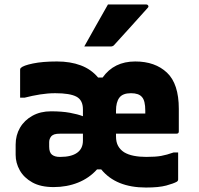

<svg xmlns="http://www.w3.org/2000/svg" viewBox="-20 -827 890 859"><path d="M235 -552Q295 -552 341.5 -534.5Q388 -517 419 -480H439Q490 -552 585 -552Q674 -552 727 -502Q780 -452 780 -340V-239Q780 -229 770 -229H499V-217Q499 -191 508.5 -174Q518 -157 535 -146Q553 -135 578.5 -130Q604 -125 634 -125Q676 -125 701 -129.5Q726 -134 757 -145H777V-24Q777 -18 771 -14Q757 -6 724 3Q691 12 633 12Q499 12 433 -69H414Q379 -30 329 -10Q279 10 220 10Q162 10 124.5 -11Q87 -32 68.5 -65Q50 -98 50 -134V-180Q50 -222 69.5 -255.5Q89 -289 125 -309Q161 -329 208 -329Q257 -329 292.5 -322.5Q328 -316 351 -307V-338Q351 -379 322 -394.5Q293 -410 227 -410Q194 -410 159.5 -404.5Q125 -399 90 -390H70V-515Q70 -520 73 -523Q84 -534 127.5 -543Q171 -552 235 -552ZM566 -410Q529 -410 514 -390Q499 -370 499 -332V-319H630V-332Q630 -377 615 -393Q601 -410 566 -410ZM250 -125Q299 -125 325 -143.5Q351 -162 351 -198V-229H251Q232 -229 223.5 -226Q215 -223 210 -218Q200 -206 200 -191V-171Q200 -145 212.5 -135Q225 -125 247 -125ZM463 -807H634Q640 -807 643 -802Q646 -797 641 -792Q603 -749 569.5 -712.5Q536 -676 492 -627Q486 -619 475 -619H357Q383 -666 409.5 -712.5Q436 -759 463 -807Z"/></svg>

Font: Recursive Sn Lnr St XBd
Style: Regular
Weight: 800
Version: Version 1.079;hotconv 1.0.112;makeotfexe 2.5.65598; ttfautoh